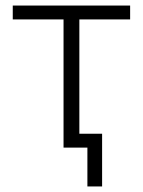

<svg xmlns="http://www.w3.org/2000/svg" viewBox="-20 -532 515 692"><path d="M209 0V-462H26V-512H449V-462H266V-50H348V140H295V0Z"/></svg>

Font: IBM Plex Sans Light
Style: Regular
Weight: 300
Designer: Mike Abbink, Paul van der Laan, Pieter van Rosmalen
Foundry: Bold Monday
Version: Version 3.201